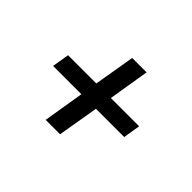

<svg xmlns="http://www.w3.org/2000/svg" viewBox="-92 -732 783 783"><g transform="rotate(45 300.0 -340.0)"><path d="M223 -126 252 -303H89L101 -377H264L294 -554H377L348 -377H511L499 -303H336L306 -126Z"/></g></svg>

Font: Iosevka Slab Extended
Style: Italic
Weight: 400
Width: 7
Italic angle: -9°
Monospace: yes
Designer: Belleve Invis
Foundry: Belleve Invis
Version: Version 11.1.0; ttfautohint (v1.8.3)